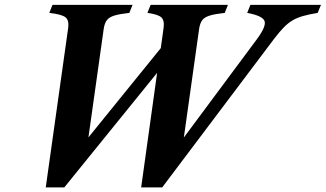

<svg xmlns="http://www.w3.org/2000/svg" viewBox="-20 -782 1378 812"><path d="M173.5 10.5 268.5 -665Q272.5 -697 256.5 -709.2Q240.5 -721.5 188.5 -727.5L202 -761.5H540.5L527 -727.5Q486 -723 463.8 -716.2Q441.5 -709.5 431.8 -696.5Q422 -683.5 418.5 -659L354 -201L660 -578.5L672 -665Q676 -697 661.5 -709.2Q647 -721.5 603.5 -727.5L617 -761.5H944L930.5 -727.5Q889.5 -723 867.2 -716.2Q845 -709.5 835.2 -696.5Q825.5 -683.5 822 -659L757.5 -200.5L1067 -617Q1107.5 -672 1098.5 -693.8Q1089.5 -715.5 1025.5 -727.5L1039 -761.5H1337.5L1323.5 -727.5Q1287.5 -721.5 1262.5 -714.5Q1237.5 -707.5 1218 -696.2Q1198.5 -685 1179.8 -665.8Q1161 -646.5 1137.5 -615.5L666 10.5H577L644.5 -474L252 10.5Z"/></svg>

Font: Libre Caslon Text Bold
Style: Italic
Weight: 700
Italic angle: -22.583°
Designer: Pablo Impallari, Rodrigo Fuenzalida, Katja Schimmel
Foundry: Pablo Impallari, Rodrigo Fuenzalida
Version: Version 2.000